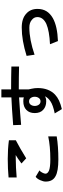

<svg xmlns="http://www.w3.org/2000/svg" viewBox="919 -1691 922 2800"><g transform="rotate(-90 1380.0 -291.0)"><path d="M734 -521Q616 -460 471 -370L396 -439Q475 -498 519 -523L463 -522Q344 -522 192 -509V-627Q320 -639 463 -639Q607 -639 734 -622ZM791 75Q646 99 455 99Q283 99 211 58Q132 17 132 -86Q132 -121 153 -167Q174 -213 202 -232L296 -176Q281 -170 264 -138.5Q247 -107 247 -89Q247 -57 293 -37Q344 -18 455 -18Q649 -18 791 -49Z M1810 -474Q1662 -478 1476 -478V-336Q1477 -331 1486.5 -288Q1496 -245 1496 -201Q1496 -42 1401 50Q1364 85 1313 109Q1262 133 1189 150L1126 46Q1249 21 1302 -16Q1357 -52 1376 -98Q1351 -78 1302 -78Q1227 -78 1179 -121.5Q1131 -165 1131 -245Q1131 -323 1177 -367.5Q1223 -412 1302 -412Q1324 -412 1337 -410.5Q1350 -409 1360 -404V-474Q1122 -459 959 -444L955 -560Q1211 -580 1360 -586V-732H1476V-590Q1659 -590 1810 -586ZM1369 -245Q1369 -278 1351.5 -303Q1334 -328 1302 -328Q1270 -328 1252.5 -303.5Q1235 -279 1235 -245Q1235 -211 1253 -186Q1271 -161 1302 -161Q1333 -161 1351 -186.5Q1369 -212 1369 -245Z M2135 -23Q2328 -32 2431 -76Q2531 -123 2531 -207Q2531 -255 2492 -286Q2451 -324 2378 -324Q2204 -324 1982 -248L1965 -364Q2192 -435 2378 -435Q2512 -435 2582 -368Q2650 -308 2650 -205Q2650 -130 2616.5 -75Q2583 -20 2515 19Q2397 85 2181 93Z"/></g></svg>

Font: LINE Seed Sans KR Bold
Style: Regular
Weight: 700
Designer: LINE BX Design & Sandoll Inc & Dalton Maag Ltd
Foundry: Sandoll Inc.
Version: Version 1.000